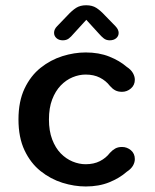

<svg xmlns="http://www.w3.org/2000/svg" viewBox="-20 -682 573 712"><path d="M298 9.5Q255.5 9.5 211.5 -4.2Q167.5 -18 130.5 -47.5Q93.5 -77 71 -124.5Q48.5 -172 48.5 -239Q48.5 -306 71 -353.5Q93.5 -401 130.5 -430.5Q167.5 -460 211.5 -473.8Q255.5 -487.5 298 -487.5Q347 -487.5 385.2 -472.2Q423.5 -457 450 -434Q465.5 -424 472.8 -411.2Q480 -398.5 480 -386.5Q480 -366.5 465.5 -354Q451 -341.5 432.5 -341.5Q417.5 -341.5 407 -347.2Q396.5 -353 387.5 -363.5Q373 -382.5 350.5 -394Q328 -405.5 297.5 -405.5Q273.5 -405.5 249.2 -395.5Q225 -385.5 205.2 -365Q185.5 -344.5 173.5 -313.2Q161.5 -282 161.5 -239Q161.5 -196.5 173.5 -165Q185.5 -133.5 205.2 -113.2Q225 -93 249.2 -83Q273.5 -73 297.5 -73Q328 -73 350.5 -84.5Q373 -96 387.5 -115Q396.5 -125 407 -131Q417.5 -137 432.5 -137Q451 -137 465.5 -124.8Q480 -112.5 480 -92Q480 -79.5 472.8 -67.2Q465.5 -55 450 -45Q423.5 -21.5 385.2 -6Q347 9.5 298 9.5ZM408 -585Q420 -572.5 420 -560Q420 -548 410.8 -540.2Q401.5 -532.5 387 -532.5Q374 -532.5 365 -539.5Q356 -546.5 347 -557L300 -608.5L253 -557Q243.5 -545.5 234.8 -539Q226 -532.5 213 -532.5Q198.5 -532.5 189.5 -540.5Q180.5 -548.5 180.5 -560.5Q180.5 -573.5 192 -585L229.5 -624Q247 -643 262.2 -652.8Q277.5 -662.5 299.5 -662.5Q322 -662.5 337.2 -652.8Q352.5 -643 370 -624Z"/></svg>

Font: Sono Medium
Style: Regular
Weight: 500
Designer: Tyler Finck
Foundry: Tyler Finck
Version: Version 2.112